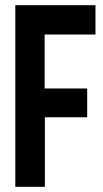

<svg xmlns="http://www.w3.org/2000/svg" viewBox="-20 -720 398 740"><path d="M39 0V-700H348V-587H152V-379H316V-268H153V0Z"/></svg>

Font: Georama Condensed SemiBold
Style: Regular
Weight: 600
Width: 3
Designer: Jean-Baptiste Levee
Foundry: Production Type
Version: Version 1.000